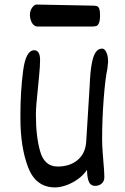

<svg xmlns="http://www.w3.org/2000/svg" viewBox="-20 -816 553 849"><path d="M399.4 5.9Q382.3 5.9 374 -10.3Q365.7 -26.4 364.7 -64.5Q347.2 -39.6 322 -22.2Q296.9 -4.9 270.8 3.9Q244.6 12.7 223.6 12.7Q138.2 12.7 104.2 -76.4Q70.3 -165.5 70.3 -292V-307.1Q70.3 -413.1 82.3 -503.4Q94.2 -593.8 130.9 -593.8Q157.2 -593.8 157.2 -550.8Q157.2 -522.5 152.8 -479.2Q148.4 -436 147.9 -428.7Q138.7 -344.2 138.7 -310.1Q138.7 -210.9 158 -145.3Q177.2 -79.6 234.9 -79.6Q289.6 -79.6 324 -109.1Q358.4 -138.7 361.3 -190.9L376.5 -436.5Q378.9 -497.6 385.5 -533.4Q392.1 -569.3 403.3 -585.2Q414.6 -601.1 431.6 -601.1Q442.9 -601.1 450.4 -584.5Q458 -567.9 458 -542.5Q458 -539.6 457.5 -537.6Q457 -535.6 457 -534.2L455.1 -513.7Q445.3 -468.3 438.5 -378.7Q431.6 -289.1 431.6 -201.7Q431.6 -171.9 434.1 -140.4Q436.5 -108.9 437 -104Q441.4 -56.6 441.4 -32.7Q441.4 -15.1 429.9 -4.6Q418.5 5.9 399.4 5.9ZM422.4 -749.5Q422.4 -725.6 417.7 -714.6Q413.1 -703.6 406.2 -701.2Q399.4 -698.7 387.7 -698.7H147Q130.4 -698.7 121.3 -715.1Q112.3 -731.4 112.3 -750.5Q112.3 -767.6 121.8 -781.7Q131.3 -795.9 142.6 -795.9L392.6 -791Q403.8 -791 409.9 -788.3Q416 -785.6 419.2 -776.6Q422.4 -767.6 422.4 -749.5Z"/></svg>

Font: Dekko
Style: Regular
Weight: 400
Designer: Multiple
Foundry: Sorkin Type
Version: Version 2.001